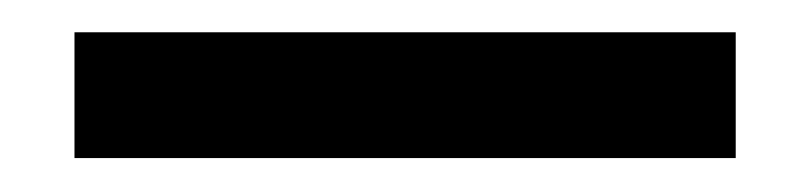

<svg xmlns="http://www.w3.org/2000/svg" viewBox="-20 16 490 116"><path d="M25 111.5V35.5H424.5V111.5Z"/></svg>

Font: Anek Gujarati Medium
Style: Regular
Weight: 500
Designer: Mrunmayee Ghaisas (Gujarati), Yesha Goshar (Latin)
Foundry: Ek Type
Version: Version 1.003